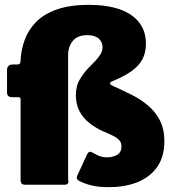

<svg xmlns="http://www.w3.org/2000/svg" viewBox="-20 -762 716 792"><path d="M347 -742Q420 -742 472.5 -724Q525 -706 553.5 -670Q582 -634 582 -581Q582 -546 568 -518.5Q554 -491 522.5 -468.5Q491 -446 439 -425Q437 -424 435.5 -422Q434 -420 434 -418Q434 -416 435.5 -414Q437 -412 441 -410Q483 -391 522 -371.5Q561 -352 591.5 -326Q622 -300 640 -264.5Q658 -229 658 -179Q658 -117 629.5 -75Q601 -33 549.5 -11.5Q498 10 427 10Q385 10 356 2.5Q327 -5 306 -16Q292 -24 299 -38L340 -127Q348 -141 361 -133Q371 -127 386 -120Q401 -113 423 -113Q446 -113 463.5 -123.5Q481 -134 481 -158Q481 -173 473 -182.5Q465 -192 448 -201Q431 -210 404 -221Q373 -235 347.5 -255.5Q322 -276 307.5 -304Q293 -332 293 -368Q293 -408 309.5 -435Q326 -462 345 -482Q360 -497 373 -510.5Q386 -524 394.5 -538Q403 -552 403 -568Q403 -588 387.5 -602.5Q372 -617 340 -617Q300 -617 280.5 -593.5Q261 -570 261 -535V-22Q267 0 246 0H83Q65 0 65 -20V-351Q65 -361 57 -361H31Q9 -361 9 -380V-474Q9 -483 14.5 -489.5Q20 -496 33 -496H51Q61 -496 63 -501.5Q65 -507 65 -514Q67 -556 81.5 -596.5Q96 -637 127.5 -670Q159 -703 213 -722.5Q267 -742 347 -742Z"/></svg>

Font: Libre Franklin Thin Black
Style: Regular
Weight: 900
Version: Version 3.000